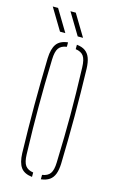

<svg xmlns="http://www.w3.org/2000/svg" viewBox="-116 -786 510 838"><g transform="rotate(15 139.0 -367.0)"><path d="M51 -85Q49.5 -138.5 48.8 -192.2Q48 -246 48 -299.5Q48 -353 48.8 -406.8Q49.5 -460.5 51 -514Q52.5 -557 67.8 -578.5Q83 -600 119 -604V-584Q93.5 -580.5 82.8 -565Q72 -549.5 71 -514Q69 -450.5 68.2 -399Q67.5 -347.5 67.5 -299.5Q67.5 -251.5 68.2 -200Q69 -148.5 71 -85Q72 -50 83.2 -34.8Q94.5 -19.5 119 -16V4Q83 0 67.8 -21.2Q52.5 -42.5 51 -85ZM159 4V-16Q184 -19.5 195 -34.8Q206 -50 207 -85Q209 -148.5 210 -200Q211 -251.5 211 -299.5Q211 -347.5 210 -399Q209 -450.5 207 -514Q206 -549.5 195.2 -565Q184.5 -580.5 159 -584V-604Q183 -601.5 197.5 -591Q212 -580.5 219 -561.8Q226 -543 227 -514Q228.5 -460.5 229.2 -406.8Q230 -353 230 -299.5Q230 -246 229.2 -192.2Q228.5 -138.5 227 -85Q226 -57 219 -38.2Q212 -19.5 197.5 -9.2Q183 1 159 4ZM73 -640 14 -738H38L97 -640ZM153 -640 94 -738H118L177 -640Z"/></g></svg>

Font: Big Shoulders Stencil Display Thin Thin
Style: Regular
Weight: 250
Version: Version 2.001